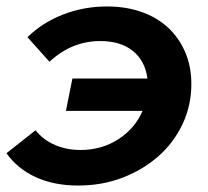

<svg xmlns="http://www.w3.org/2000/svg" viewBox="-34 -564 644 594"><path d="M190 -321H422Q415 -376 377 -406.5Q339 -437 276 -437Q233 -437 194 -421.5Q155 -406 119 -373L51 -449Q97 -494 161 -519Q225 -544 297 -544Q356 -544 404 -527Q452 -510 486 -478.5Q520 -447 539 -402.5Q558 -358 558 -304Q558 -238 531 -180.5Q504 -123 456.5 -81Q409 -39 345.5 -14.5Q282 10 208 10Q133 10 76.5 -16Q20 -42 -14 -90L76 -161Q100 -131 136 -115.5Q172 -100 215 -100Q281 -100 332.5 -133.5Q384 -167 407 -221H170Z"/></svg>

Font: Argentum Sans Medium
Style: Italic
Weight: 500
Italic angle: -11°
Designer: Julieta Ulanovsky (font), Cristiano Sobral (main changes and remaster)
Foundry: Julieta Ulanovsky (font), Cristiano Sobral (main changes and remaster)
Version: Version 2.007;June 15, 2022;FontCreator 14.0.0.2814 64-bit; 